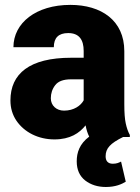

<svg xmlns="http://www.w3.org/2000/svg" viewBox="-20 -558 571 782"><path d="M473.1 100.1C464.8 104 456.5 108.9 439.5 108.9C418 108.9 410.2 95.7 410.2 78.6C410.2 45.9 429.2 25.9 481.4 0H508.8V-8.3C501.5 -21.5 496.1 -37.1 492.2 -55.2C488.3 -72.8 486.3 -98.6 486.3 -133.3V-349.6C486.3 -475.1 392.1 -538.1 266.6 -538.1C126 -538.1 34.7 -463.9 34.7 -365.7H199.2C199.2 -404.3 218.8 -423.3 257.8 -423.3C303.2 -423.3 320.8 -395 320.8 -350.6V-322.8H270C100.1 -322.8 22.5 -257.8 22.5 -148.9C22.5 -117.7 30.8 -90.3 46.9 -66.4C79.6 -18.6 136.7 9.8 201.7 9.8C265.6 9.8 303.2 -15.6 328.6 -47.4C332 -29.3 336.9 -14.2 343.3 -1.5C303.7 28.3 292.5 63.5 292.5 99.1C292.5 133.3 304.2 159.2 327.1 177.2C350.1 194.8 378.4 203.6 411.1 203.6C450.7 203.6 476.1 191.9 492.2 182.1ZM240.7 -107.4C210 -107.4 187 -127.9 187 -157.7C187 -177.7 192.9 -195.8 205.1 -211.4C217.3 -227.1 238.3 -234.9 269 -234.9H320.8V-149.4C309.1 -127.9 281.2 -107.4 240.7 -107.4Z"/></svg>

Font: Vazirmatn Black
Style: Regular
Weight: 900
Designer: Saber Rastikerdar
Foundry: Saber Rastikerdar
Version: Version 33.003